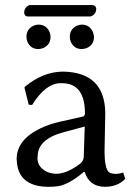

<svg xmlns="http://www.w3.org/2000/svg" viewBox="-20 -718 521 748"><path d="M331.1 -653.8H86.9Q74.7 -655.3 74.2 -668.9Q74.2 -686 88.4 -695.3Q92.8 -697.8 96.2 -698.2H340.8Q353.5 -696.8 355 -684.1Q355 -666 339.8 -656.7Q335 -654.3 331.1 -653.8ZM83 -574.2Q83 -604.5 110.4 -617.7Q120.1 -622.1 129.9 -622.1Q159.7 -622.1 172.9 -593.8Q176.8 -583.5 176.8 -574.2Q176.8 -543.5 148.4 -530.8Q139.2 -527.3 129.9 -526.9Q99.1 -526.9 86.9 -555.2Q83 -564.9 83 -574.2ZM252 -574.2Q252 -604.5 279.3 -617.7Q289.1 -622.1 298.8 -622.1Q328.6 -622.1 341.8 -593.8Q345.7 -583.5 346.2 -574.2Q346.2 -543.5 317.9 -530.8Q308.6 -527.3 298.8 -526.9Q268.1 -526.9 255.9 -555.2Q252 -564.9 252 -574.2ZM310.1 -225.1 225.1 -202.1Q138.2 -178.7 127.9 -122.6Q126.5 -112.3 126 -102.1Q126 -67.4 161.6 -49.3Q179.7 -41 200.2 -41Q240.7 -41.5 292 -80.1Q305.7 -91.8 306.2 -106ZM310.1 -47.9H306.2Q249.5 0 207 7.3Q190.4 9.8 169.9 9.8Q68.8 9.8 49.3 -64Q45.4 -80.1 44.9 -98.1Q44.9 -173.8 138.2 -218.3Q170.9 -233.9 210.9 -243.2L304.2 -264.2Q310.5 -268.1 311 -275.9Q311 -387.2 231 -393.6Q223.6 -394 214.8 -394Q157.2 -392.6 105 -309.1L91.8 -310.1L75.2 -377L78.1 -380.9Q147.9 -438.5 225.1 -439Q388.7 -436.5 390.1 -276.9Q390.1 -272.5 389.2 -231Q387.2 -144.5 387.2 -126Q387.7 -63.5 403.8 -47.9Q412.6 -40.5 433.1 -40.5Q445.8 -41 460 -45.9L467.8 -21Q438 9.8 388.2 9.8Q327.6 8.8 310.1 -47.9Z"/></svg>

Font: Linux Biolinum Capitals O
Style: Small Caps
Weight: 400
Designer: Philipp H. Poll
Foundry: Philipp H. Poll
Version: Version 1.0.4